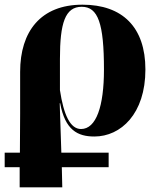

<svg xmlns="http://www.w3.org/2000/svg" viewBox="-25 -570 698 820"><path d="M-5 144H59V230H241L239 144H439V82H237L230 -129H232C253 -14 307 13 378 13C491 13 596 -84 596 -273C596 -454 498 -550 327 -550C149 -550 61 -436 61 -263V-84L60 82H-5ZM321 -19C275 -19 247 -79 231 -185V-319C231 -471 253 -541 324 -541C394 -541 419 -470 419 -273C419 -116 386 -19 321 -19Z"/></svg>

Font: Noto Serif Display ExtraBold
Style: Regular
Weight: 800
Designer: Monotype Design Team
Foundry: Monotype Imaging Inc.
Version: Version 2.009